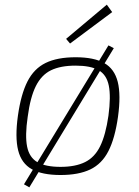

<svg xmlns="http://www.w3.org/2000/svg" viewBox="-20 -740 599 825"><path d="M446 -545 469 -533 106 65 83 52ZM305 -494Q384 -494 428 -469Q472 -444 486 -388Q500 -332 487 -238Q474 -146 446 -91Q418 -36 368 -12Q318 12 240 12Q161 12 116.5 -13Q72 -38 58 -94Q44 -150 57 -243Q70 -335 98 -390Q126 -445 176 -469.5Q226 -494 305 -494ZM305 -458Q240 -458 199 -438Q158 -418 134 -370Q110 -322 99 -238Q87 -157 96.5 -110Q106 -63 141 -43Q176 -23 240 -23Q304 -23 345.5 -43.5Q387 -64 410.5 -112Q434 -160 446 -243Q457 -325 447.5 -372Q438 -419 403.5 -438.5Q369 -458 305 -458ZM439 -720 462 -688 281 -553 264 -573Z"/></svg>

Font: Exo 2 ExtraLight
Style: Italic
Weight: 250
Italic angle: -8°
Designer: Natanael Gama
Foundry: Natanael Gama
Version: Version 2.010